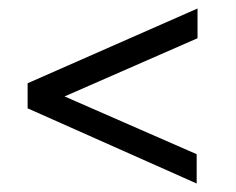

<svg xmlns="http://www.w3.org/2000/svg" viewBox="-20 -592 555 452"><path d="M45 -337V-396L445 -572V-502L132 -365L443 -229V-160Z"/></svg>

Font: Encode Sans Normal
Style: Regular
Weight: 400
Designer: Pablo Impallari, Andres Torresi
Foundry: Pablo Impallari, Andres Torresi
Version: Version 1.000; ttfautohint (v1.00) -l 8 -r 50 -G 200 -x 14 -